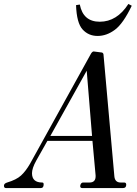

<svg xmlns="http://www.w3.org/2000/svg" viewBox="-66 -952 694 972"><path d="M319 -926 338 -929Q355 -842 439 -842Q526 -842 584 -932L601 -923Q558 -833 516 -801.5Q474 -770 428 -770Q382 -770 352 -803Q322 -836 319 -926ZM-36 0Q-46 0 -46 -12Q-46 -23 -30 -28Q17 -42 40.5 -63.5Q64 -85 86 -123L395 -681Q403 -694 412 -691L451 -686Q458 -682 458 -675L513 -59Q516 -28 545 -28H563Q573 -28 573 -17Q573 0 557 0H350Q340 0 340 -10Q340 -16 344 -22Q348 -28 355 -28H387Q420 -28 418 -64L402 -239H174L117 -138Q96 -100 96 -75Q96 -28 148 -28Q155 -28 155 -19Q155 0 141 0ZM189 -264H400L373 -594Z"/></svg>

Font: HK Venetian
Style: Italic
Weight: 400
Italic angle: -12°
Version: Version 1.000;PS 001.000;hotconv 1.0.88;makeotf.lib2.5.64775